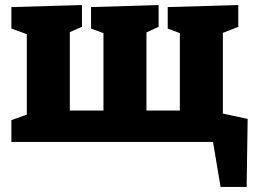

<svg xmlns="http://www.w3.org/2000/svg" viewBox="-20 -561 1008 759"><path d="M861 -431V-112L959 -91L955 178H852L822 0H25V-86L86 -108V-426L25 -448V-533L304 -541V-455L256 -434V-124H389V-430L340 -448V-533L607 -541V-455L559 -433V-124H691V-430L643 -448V-533L922 -541V-455Z"/></svg>

Font: Bitter Pro ExtraBold
Style: Regular
Weight: 800
Designer: Sol Matas, and Bitter project Authors
Foundry: Sol Matas
Version: Version 1.010